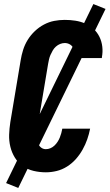

<svg xmlns="http://www.w3.org/2000/svg" viewBox="-20 -841 540 946"><path d="M206 8Q175 8 145.5 1Q116 -6 92.5 -22.5Q69 -39 53.5 -64Q38 -89 31 -118Q24 -147 25 -177.5Q26 -208 31 -240L82 -545Q86 -570 94 -595.5Q102 -621 116.5 -644.5Q131 -668 151.5 -687.5Q172 -707 196.5 -720Q221 -733 247 -738Q273 -743 299 -743Q326 -743 351.5 -739Q377 -735 400 -725Q423 -715 441 -698.5Q459 -682 470 -659.5Q481 -637 484 -611Q487 -585 482 -559Q482 -558 482 -557Q482 -556 482 -555H345Q345 -556 345 -556Q345 -556 345 -557Q347 -570 346 -583Q345 -596 339.5 -606.5Q334 -617 323 -623Q312 -629 299 -629Q288 -629 276.5 -624.5Q265 -620 255.5 -611.5Q246 -603 240 -592.5Q234 -582 229 -571Q224 -560 221.5 -548.5Q219 -537 217 -526L166 -221Q164 -209 163 -197Q162 -185 162 -173.5Q162 -162 164 -150.5Q166 -139 170.5 -129Q175 -119 184.5 -112.5Q194 -106 206 -106Q217 -106 228 -110.5Q239 -115 248 -123.5Q257 -132 263.5 -142Q270 -152 274.5 -163Q279 -174 282 -185Q285 -196 287 -207H424Q419 -181 410 -155Q401 -129 387 -104Q373 -79 354 -57.5Q335 -36 310.5 -20.5Q286 -5 259 1.5Q232 8 206 8ZM70 85 10 61 440 -821 500 -797Z"/></svg>

Font: Iosevka SS04 Heavy Oblique
Style: Regular
Weight: 900
Italic angle: -9°
Monospace: yes
Designer: Belleve Invis
Foundry: Belleve Invis
Version: Version 19.0.0; ttfautohint (v1.8.4)